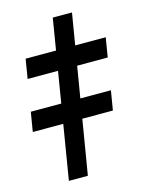

<svg xmlns="http://www.w3.org/2000/svg" viewBox="-170 -783 640 849"><g transform="rotate(-15 150.0 -358.0)"><path d="M244.1 -715.8 125 0H38.1L156.2 -715.8ZM-21.5 -482.4 -6.8 -571.3H359.9L345.2 -482.4ZM-60.1 -250 -45.4 -338.9H321.3L306.6 -250Z"/></g></svg>

Font: Inter 28pt
Style: Bold Italic
Weight: 700
Italic angle: -9.3988°
Designer: Rasmus Andersson
Foundry: rsms
Version: Version 4.001;git-66647c0bb